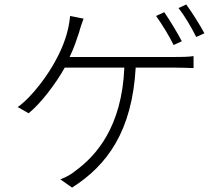

<svg xmlns="http://www.w3.org/2000/svg" viewBox="-20 -800 996 866"><path d="M60 -317.1 109 -289.1C163 -332 231.9 -422.9 272 -495H540.8C529.8 -225.9 411.9 -96.9 322.1 -30.9C302.2 -13.8 275.2 0.7 252.1 8.9L305 46.2C464.1 -54.7 576 -209.2 592 -495H769.2C791.2 -495 826 -494 853 -492.9V-546.9C827.1 -543 793.3 -543 769.2 -543H294C313.9 -583.8 326 -621.8 337 -654.8C342 -674.7 349.8 -696 356.9 -715.9L296.2 -728C290.1 -658 266 -591.3 231.9 -529.1C202.1 -471.2 128.9 -366.1 60 -317.1ZM763.1 -596.9 800.1 -614C779.1 -654.1 745 -709.9 720.9 -745L683.9 -728C709.9 -692.1 745 -634.9 763.1 -596.9ZM865.1 -633.2 902 -649.9C882.8 -685.7 845.9 -744.7 820 -779.8L785.2 -763.8C813.2 -728 844.1 -675.1 865.1 -633.2Z"/></svg>

Font: Karasuma Gothic
Style: Light
Weight: 300
Designer: Rasmus Andersson / Ryoko Nishizuka
Foundry: rsms
Version: Version 1.00